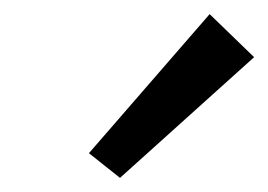

<svg xmlns="http://www.w3.org/2000/svg" viewBox="-20 -802 380 272"><path d="M150 -550 106 -585 277 -782 340 -721Z"/></svg>

Font: Marhey SemiBold
Style: Regular
Weight: 600
Designer: Nur Syamsi & Bustanul Arifin
Foundry: Namelatype
Version: Version 1.000; ttfautohint (v1.8.4.7-5d5b)